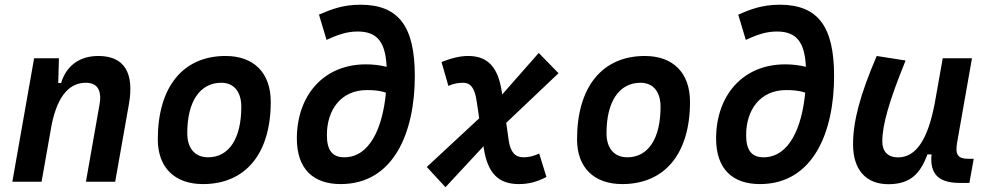

<svg xmlns="http://www.w3.org/2000/svg" viewBox="-20 -762 4142 805"><path d="M31.7 0H154.3L196.3 -237.8C223.1 -370.1 277.3 -415 340.3 -415C387.2 -415 407.7 -384.3 397.5 -325.2L340.3 0H462.9L520.5 -325.2C543.9 -458.5 500 -527.3 392.1 -527.3C313.5 -527.3 257.8 -486.3 236.3 -414.1H224.1L227.1 -517.6H123Z M831.1 9.8C1009.8 9.8 1115.2 -118.2 1115.2 -335C1115.2 -456.1 1044.9 -527.3 925.8 -527.3C747.1 -527.3 641.6 -397.5 641.6 -177.7C641.6 -60.1 711.9 9.8 831.1 9.8ZM852.5 -102.5C797.4 -102.5 765.1 -140.1 765.1 -203.6C765.1 -336.4 818.4 -415 907.7 -415C960.9 -415 991.7 -377.4 991.7 -314C991.7 -181.2 939.9 -102.5 852.5 -102.5Z M1408.2 9.8C1631.8 9.8 1719.2 -208.5 1719.2 -443.4C1719.2 -651.4 1651.4 -742.2 1491.2 -742.2C1417.5 -742.2 1368.2 -722.7 1317.4 -700.7L1349.1 -594.7C1394.5 -615.7 1433.6 -629.9 1479.5 -629.9C1564.9 -629.9 1596.2 -581.5 1601.1 -481.9C1572.8 -488.8 1543.5 -492.2 1514.2 -492.2C1337.4 -492.2 1226.1 -363.3 1224.6 -184.1C1223.6 -51.3 1295.9 9.8 1408.2 9.8ZM1598.1 -373.5C1584.5 -228 1531.2 -102.5 1423.3 -102.5C1374 -102.5 1350.1 -131.8 1350.6 -196.3C1350.6 -300.8 1409.2 -384.3 1518.1 -384.3C1543 -384.3 1569.8 -383.3 1598.1 -373.5Z M1847.7 22.9 2007.3 -148.9 2008.3 -141.1C2024.4 -35.2 2070.3 9.8 2155.3 9.8C2195.8 9.8 2230.5 1 2271 -20L2240.7 -118.2C2216.8 -107.4 2197.3 -102.5 2175.3 -102.5C2140.1 -102.5 2120.1 -123.5 2112.8 -173.8L2102.5 -247.1L2321.8 -455.1L2238.8 -540L2085.4 -365.7L2084 -376.5C2068.4 -482.9 2022.9 -527.3 1942.9 -527.3C1909.7 -527.3 1876.5 -519.5 1831.1 -502L1859.9 -401.9C1881.8 -411.6 1900.9 -415 1922.9 -415C1951.7 -415 1969.7 -393.6 1977.5 -343.8L1989.3 -266.1L1769.5 -62Z M2588.9 9.8C2767.6 9.8 2873 -118.2 2873 -335C2873 -456.1 2802.7 -527.3 2683.6 -527.3C2504.9 -527.3 2399.4 -397.5 2399.4 -177.7C2399.4 -60.1 2469.7 9.8 2588.9 9.8ZM2610.4 -102.5C2555.2 -102.5 2522.9 -140.1 2522.9 -203.6C2522.9 -336.4 2576.2 -415 2665.5 -415C2718.8 -415 2749.5 -377.4 2749.5 -314C2749.5 -181.2 2697.8 -102.5 2610.4 -102.5Z M3166 9.8C3389.6 9.8 3477.1 -208.5 3477.1 -443.4C3477.1 -651.4 3409.2 -742.2 3249 -742.2C3175.3 -742.2 3126 -722.7 3075.2 -700.7L3106.9 -594.7C3152.3 -615.7 3191.4 -629.9 3237.3 -629.9C3322.8 -629.9 3354 -581.5 3358.9 -481.9C3330.6 -488.8 3301.3 -492.2 3272 -492.2C3095.2 -492.2 2983.9 -363.3 2982.4 -184.1C2981.4 -51.3 3053.7 9.8 3166 9.8ZM3356 -373.5C3342.3 -228 3289.1 -102.5 3181.2 -102.5C3131.8 -102.5 3107.9 -131.8 3108.4 -196.3C3108.4 -300.8 3167 -384.3 3275.9 -384.3C3300.8 -384.3 3327.6 -383.3 3356 -373.5Z M3704.6 10.3C3799.8 10.3 3838.9 -36.6 3868.7 -114.7H3885.7C3877.4 -33.2 3915 4.9 4003.4 4.9H4044.4L4062.5 -96.2H4040C3995.6 -96.2 3983.9 -113.8 3993.2 -166L4055.2 -517.6H3932.6L3898.4 -325.2V-325.7C3870.6 -181.2 3822.8 -102.1 3745.1 -102.1C3703.1 -102.1 3679.2 -126.5 3679.2 -168.9C3679.2 -239.7 3709 -341.3 3776.9 -508.3L3655.8 -527.3C3585.9 -364.3 3556.6 -253.4 3556.6 -156.7C3556.6 -50.8 3610.4 10.3 3704.6 10.3Z"/></svg>

Font: Cascadia Mono SemiBold
Style: Italic
Weight: 600
Italic angle: -10°
Monospace: yes
Designer: Aaron Bell
Foundry: Saja Typeworks
Version: Version 2404.023